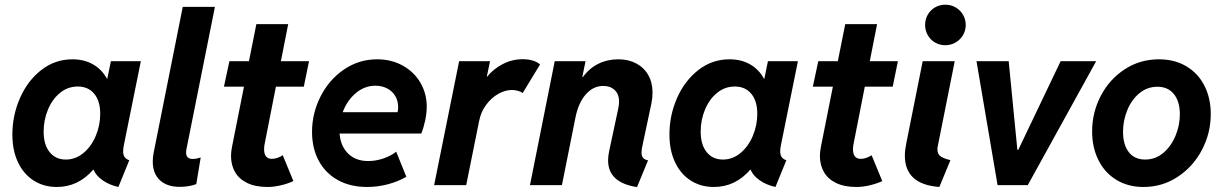

<svg xmlns="http://www.w3.org/2000/svg" viewBox="-20 -781 5161 810"><path d="M32.2 -213.4Q32.2 -294.4 64.5 -367.7Q96.7 -440.9 154.5 -485.8Q212.4 -530.8 285.6 -530.8Q335.4 -530.8 372.8 -509.3Q410.2 -487.8 431.2 -448.7H432.6L447.8 -522.9H574.2L502.4 -168Q499.5 -153.3 499.5 -142.1Q499.5 -127.9 505.6 -118.7Q511.7 -109.4 525.4 -105L479.5 7.8Q441.4 -0.5 413.1 -20.3Q384.8 -40 374.5 -65.4H373.5Q310.1 7.8 219.7 7.8Q164.6 7.8 122.1 -19.3Q79.6 -46.4 55.9 -96.4Q32.2 -146.5 32.2 -213.4ZM402.8 -300.8Q402.8 -355 377.4 -385.5Q352.1 -416 308.1 -416Q266.1 -416 233.4 -389.4Q200.7 -362.8 182.4 -318.8Q164.1 -274.9 164.1 -225.6Q164.1 -170.9 189.2 -139.4Q214.4 -107.9 257.8 -107.9Q298.8 -107.9 332 -135.5Q365.2 -163.1 384 -207.8Q402.8 -252.4 402.8 -300.8Z M624.5 -99.6Q624.5 -119.6 628.4 -137.7L751 -752H886.7L766.6 -151.9Q765.1 -144 765.1 -137.2Q765.1 -110.4 793.5 -110.4Q801.3 -110.4 810.8 -112.3Q820.3 -114.3 826.7 -116.7L808.1 -4.4Q793.9 1.5 774.7 4.4Q755.4 7.3 738.3 7.3Q684.6 7.3 654.5 -20.8Q624.5 -48.8 624.5 -99.6Z M954.6 -123Q954.6 -139.6 958.5 -160.2L1009.3 -415.5H924.8L947.8 -522.9H1030.3L1061.5 -679.2H1195.8L1165 -522.9H1283.7L1261.7 -415.5H1144L1096.7 -174.8Q1094.2 -164.1 1094.2 -150.9Q1094.2 -110.8 1127.4 -110.8Q1139.6 -110.8 1152.3 -115.7Q1165 -120.6 1172.9 -126L1217.8 -17.1Q1196.3 -6.8 1166 0.5Q1135.7 7.8 1108.9 7.8Q1057.6 7.8 1022.9 -9Q988.3 -25.9 971.4 -55.4Q954.6 -85 954.6 -123Z M1296.4 -224.6Q1296.4 -303.2 1332.3 -374Q1368.2 -444.8 1431.2 -487.8Q1494.1 -530.8 1571.3 -530.8Q1631.3 -530.8 1679.2 -504.2Q1727.1 -477.5 1753.7 -431.9Q1780.3 -386.2 1780.3 -331.1Q1780.3 -303.2 1773.7 -272.5Q1767.1 -241.7 1757.3 -217.8H1412.6Q1416.5 -165 1448.5 -133.3Q1480.5 -101.6 1533.2 -101.6Q1565.9 -101.6 1598.4 -112.8Q1630.9 -124 1651.4 -141.1L1694.3 -35.2Q1658.7 -14.6 1615.7 -3.4Q1572.8 7.8 1528.8 7.8Q1457.5 7.8 1405 -21.5Q1352.5 -50.8 1324.5 -103.3Q1296.4 -155.8 1296.4 -224.6ZM1657.2 -307.6Q1659.7 -317.4 1659.7 -329.1Q1659.7 -355.5 1647.5 -376Q1635.3 -396.5 1613.3 -408Q1591.3 -419.4 1564 -419.4Q1517.6 -419.4 1480.7 -387.9Q1443.8 -356.4 1425.8 -307.6Z M1917 -522.9H2047.4L2033.7 -457.5H2035.2Q2060.5 -489.3 2100.3 -510.3Q2140.1 -531.2 2185.1 -531.2Q2210.4 -531.2 2230 -524.7Q2249.5 -518.1 2258.3 -508.8L2185.1 -388.7Q2178.2 -394 2165.3 -397.7Q2152.3 -401.4 2139.2 -401.4Q2111.8 -401.4 2082.8 -385.3Q2053.7 -369.1 2031.5 -339.6Q2009.3 -310.1 2001.5 -271.5L1946.8 0H1811.5Z M2545.4 -104.5Q2545.4 -122.6 2549.8 -143.1L2588.4 -323.7Q2591.8 -341.8 2591.8 -351.6Q2591.8 -383.8 2573.2 -401.1Q2554.7 -418.5 2525.4 -418.5Q2482.9 -418.5 2451.9 -383.5Q2420.9 -348.6 2408.2 -287.6L2350.6 0H2215.8L2320.3 -522.9H2450.2L2436.5 -455.6H2438.5Q2466.3 -493.2 2504.4 -512Q2542.5 -530.8 2588.9 -530.8Q2631.3 -530.8 2664.1 -513.4Q2696.8 -496.1 2714.8 -464.4Q2732.9 -432.6 2732.9 -390.1Q2732.9 -367.2 2728 -344.2L2689.9 -164.6Q2686.5 -149.4 2686.5 -137.7Q2686.5 -122.6 2693.1 -115Q2699.7 -107.4 2713.9 -104.5L2667.5 8.3Q2545.4 -10.3 2545.4 -104.5Z M2804.2 -213.4Q2804.2 -294.4 2836.4 -367.7Q2868.7 -440.9 2926.5 -485.8Q2984.4 -530.8 3057.6 -530.8Q3107.4 -530.8 3144.8 -509.3Q3182.1 -487.8 3203.1 -448.7H3204.6L3219.7 -522.9H3346.2L3274.4 -168Q3271.5 -153.3 3271.5 -142.1Q3271.5 -127.9 3277.6 -118.7Q3283.7 -109.4 3297.4 -105L3251.5 7.8Q3213.4 -0.5 3185.1 -20.3Q3156.7 -40 3146.5 -65.4H3145.5Q3082 7.8 2991.7 7.8Q2936.5 7.8 2894 -19.3Q2851.6 -46.4 2827.9 -96.4Q2804.2 -146.5 2804.2 -213.4ZM3174.8 -300.8Q3174.8 -355 3149.4 -385.5Q3124 -416 3080.1 -416Q3038.1 -416 3005.4 -389.4Q2972.7 -362.8 2954.3 -318.8Q2936 -274.9 2936 -225.6Q2936 -170.9 2961.2 -139.4Q2986.3 -107.9 3029.8 -107.9Q3070.8 -107.9 3104 -135.5Q3137.2 -163.1 3156 -207.8Q3174.8 -252.4 3174.8 -300.8Z M3439 -123Q3439 -139.6 3442.9 -160.2L3493.7 -415.5H3409.2L3432.1 -522.9H3514.6L3545.9 -679.2H3680.2L3649.4 -522.9H3768.1L3746.1 -415.5H3628.4L3581.1 -174.8Q3578.6 -164.1 3578.6 -150.9Q3578.6 -110.8 3611.8 -110.8Q3624 -110.8 3636.7 -115.7Q3649.4 -120.6 3657.2 -126L3702.1 -17.1Q3680.7 -6.8 3650.4 0.5Q3620.1 7.8 3593.3 7.8Q3542 7.8 3507.3 -9Q3472.7 -25.9 3455.8 -55.4Q3439 -85 3439 -123Z M3797.4 -123.5Q3797.4 -147.5 3803.2 -175.3L3872.6 -522.9H4007.8L3936 -163.1Q3934.6 -156.7 3934.6 -151.4Q3934.6 -129.4 3950.4 -119.9Q3966.3 -110.4 3989.7 -105.5L3942.9 7.8Q3868.2 2 3832.8 -31.5Q3797.4 -64.9 3797.4 -123.5ZM3882.8 -675.8Q3882.8 -699.2 3894 -719Q3905.3 -738.8 3924.8 -750Q3944.3 -761.2 3968.3 -761.2Q3991.7 -761.2 4011.5 -749.8Q4031.2 -738.3 4042.7 -718.8Q4054.2 -699.2 4054.2 -675.8Q4054.2 -652.3 4042.7 -632.8Q4031.2 -613.3 4011.5 -601.8Q3991.7 -590.3 3968.3 -590.3Q3944.3 -590.3 3924.8 -601.6Q3905.3 -612.8 3894 -632.6Q3882.8 -652.3 3882.8 -675.8Z M4099.6 -522.9H4235.4L4272 -148.9H4275.9L4454.6 -522.9H4604.5L4315.9 0H4188.5Z M4587.4 -226.6Q4587.4 -306.6 4624 -376.7Q4660.6 -446.8 4725.1 -488.8Q4789.6 -530.8 4869.1 -530.8Q4935.1 -530.8 4984.6 -501.5Q5034.2 -472.2 5061 -419.7Q5087.9 -367.2 5087.9 -299.8Q5087.9 -219.7 5050.8 -148.9Q5013.7 -78.1 4948.7 -35.2Q4883.8 7.8 4804.2 7.8Q4738.8 7.8 4689.7 -22.2Q4640.6 -52.2 4614 -105.5Q4587.4 -158.7 4587.4 -226.6ZM4957.5 -298.8Q4957.5 -352.5 4932.6 -383.8Q4907.7 -415 4862.8 -415Q4819.8 -415 4786.6 -387.5Q4753.4 -359.9 4735.6 -315.9Q4717.8 -272 4717.8 -225.1Q4717.8 -170.9 4741.9 -139.4Q4766.1 -107.9 4811.5 -107.9Q4854.5 -107.9 4887.7 -136Q4920.9 -164.1 4939.2 -208.3Q4957.5 -252.4 4957.5 -298.8Z"/></svg>

Font: Reddit Sans Fudge
Style: Bold
Weight: 700
Italic angle: -11.25°
Designer: Stephen Hutchings
Version: Version 1.013